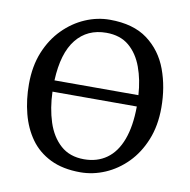

<svg xmlns="http://www.w3.org/2000/svg" viewBox="-69 -634 706 713"><g transform="rotate(10 284.0 -277.5)"><path d="M279 11Q212.5 11 165.8 -12Q119 -35 90.2 -75.2Q61.5 -115.5 48 -167.8Q34.5 -220 34.5 -278.5Q34.5 -346.5 56.2 -399.8Q78 -453 114.8 -490Q151.5 -527 196.8 -546.5Q242 -566 289.5 -566Q378 -566 431.8 -526Q485.5 -486 509.8 -420.2Q534 -354.5 534 -277Q534 -209 512.2 -155.5Q490.5 -102 454 -65Q417.5 -28 372 -8.5Q326.5 11 279 11ZM284 -39Q333.5 -39 369.2 -64.5Q405 -90 424 -140.8Q443 -191.5 443.5 -266H125.5Q127.5 -204 144.2 -152.2Q161 -100.5 195.5 -69.8Q230 -39 284 -39ZM125.5 -308.5H442Q438.5 -365.5 421.2 -412.8Q404 -460 370.8 -488Q337.5 -516 285 -516Q213.5 -516 171.8 -464Q130 -412 125.5 -308.5Z"/></g></svg>

Font: Merriweather 28pt Light
Style: Regular
Weight: 300
Version: Version 2.100